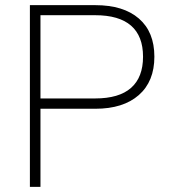

<svg xmlns="http://www.w3.org/2000/svg" viewBox="-20 -725 672 745"><path d="M96 -705H350Q459 -705 519 -653Q579 -601 579 -505Q579 -409 518.5 -356Q458 -303 350 -303H137V0H96ZM349 -343Q442 -343 488.5 -384Q535 -425 535 -505Q535 -585 488.5 -625.5Q442 -666 349 -666H137V-343Z"/></svg>

Font: wassup Sans
Style: Light
Weight: 200
Version: Version 2.001